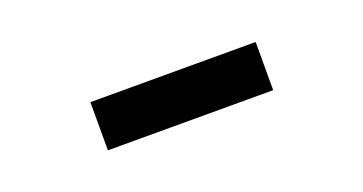

<svg xmlns="http://www.w3.org/2000/svg" viewBox="-23 -899 672 355"><g transform="rotate(-20 313.0 -721.5)"><path d="M150.4 -673.8V-768.6H475.6V-673.8Z"/></g></svg>

Font: Bpmf Zihi Sans Bold
Style: Bold
Weight: 700
Foundry: But Ko
Version: Version 1.320